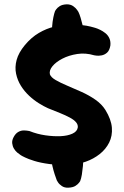

<svg xmlns="http://www.w3.org/2000/svg" viewBox="-20 -765 574 889"><path d="M305 -2Q250 0 208.5 -5.5Q167 -11 138.5 -20Q110 -29 96 -36Q82 -43 82 -43Q82 -43 75.5 -47Q69 -51 60 -58.5Q51 -66 44.5 -77Q38 -88 36.5 -101.5Q35 -115 43 -130Q52 -147 64.5 -154Q77 -161 89 -161Q101 -161 109 -159.5Q117 -158 117 -158Q152 -144 190 -138.5Q228 -133 260.5 -134.5Q293 -136 315 -146Q337 -156 340 -174Q342 -187 332.5 -198.5Q323 -210 303.5 -220.5Q284 -231 258 -241.5Q232 -252 202 -264Q184 -272 160.5 -286.5Q137 -301 115 -321.5Q93 -342 77 -367.5Q61 -393 54.5 -423.5Q48 -454 57 -487.5Q66 -521 95 -556Q125 -592 160 -612.5Q195 -633 231 -641.5Q267 -650 299.5 -651Q332 -652 358 -649Q384 -646 399 -642Q414 -638 414 -638Q414 -638 422.5 -635.5Q431 -633 443.5 -627Q456 -621 468 -611.5Q480 -602 486.5 -587.5Q493 -573 491 -554Q487 -531 475.5 -521Q464 -511 450 -508.5Q436 -506 426 -507.5Q416 -509 416 -509Q376 -521 337.5 -515Q299 -509 269 -493.5Q239 -478 223 -458.5Q207 -439 211 -421Q216 -407 237.5 -394.5Q259 -382 291 -368.5Q323 -355 357.5 -339.5Q392 -324 421.5 -303.5Q451 -283 468 -256Q495 -212 498 -174Q501 -136 485.5 -105Q470 -74 441.5 -51.5Q413 -29 377.5 -16.5Q342 -4 305 -2ZM297 104Q279 105 266.5 96.5Q254 88 248.5 79Q243 70 243 70Q239 60 233 41.5Q227 23 222.5 3Q218 -17 217 -32L365 -35Q366 -18 364 3.5Q362 25 359 43.5Q356 62 351 74Q351 74 346 81Q341 88 329.5 95.5Q318 103 297 104ZM221 -605Q220 -623 221.5 -644Q223 -665 227 -684.5Q231 -704 235 -714Q235 -714 240 -721.5Q245 -729 256.5 -736.5Q268 -744 289 -745Q307 -745 319 -736.5Q331 -728 337 -719Q343 -710 343 -710Q348 -700 353.5 -682Q359 -664 363.5 -644.5Q368 -625 368 -609Z"/></svg>

Font: Sour Gummy
Style: Bold
Weight: 700
Designer: Stefie Justprince
Foundry: Eifetstype
Version: Version 1.000